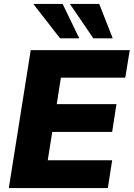

<svg xmlns="http://www.w3.org/2000/svg" viewBox="-20 -961 683 981"><path d="M25 0 137 -705H643L620 -564H291L270 -429H575L553 -287H247L224 -142H553L531 0ZM457 -765 337 -941H487L556 -765ZM287 -765 150 -941H300L385 -765Z"/></svg>

Font: Mulish ExtraLight Black
Style: Italic
Weight: 900
Italic angle: -9°
Version: Version 3.603